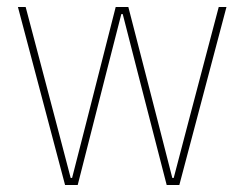

<svg xmlns="http://www.w3.org/2000/svg" viewBox="-20 -526 694 546"><path d="M31 -506H53L138 -184L181 -20H185L227 -184L309 -506H345L428 -184L470 -20H474L517 -184L602 -506H624L490 0H454L371 -322L329 -486H325L283 -322L201 0H165Z"/></svg>

Font: IBM Plex Sans Condensed Thin
Style: Regular
Weight: 100
Width: 3
Designer: Mike Abbink, Paul van der Laan, Pieter van Rosmalen
Foundry: Bold Monday
Version: Version 1.3